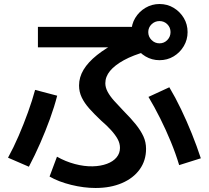

<svg xmlns="http://www.w3.org/2000/svg" viewBox="-20 -875 1040 957"><path d="M456 62Q398 62 335 46.5Q272 31 227 5L264 -94Q306 -70 353 -57.5Q400 -45 442 -46Q482 -47 513 -58.5Q544 -70 561 -90.5Q578 -111 578 -138Q578 -161 566 -182.5Q554 -204 533 -227Q512 -250 484 -274Q450 -306 425.5 -333.5Q401 -361 387.5 -389Q374 -417 374 -449Q374 -490 396.5 -527.5Q419 -565 463.5 -600.5Q508 -636 573 -669L593 -639H169V-741H703L711 -619Q643 -600 597.5 -575Q552 -550 528.5 -521.5Q505 -493 505 -460Q505 -439 516.5 -417.5Q528 -396 548.5 -373Q569 -350 596 -322Q632 -286 656.5 -255.5Q681 -225 694.5 -196Q708 -167 708 -133Q708 -75 676.5 -31Q645 13 588 37.5Q531 62 456 62ZM20 -89Q48 -140 73 -198Q98 -256 119.5 -315.5Q141 -375 155 -427L265 -398Q251 -343 229 -282.5Q207 -222 180.5 -161.5Q154 -101 124 -44ZM873 -52Q856 -109 831.5 -168.5Q807 -228 778.5 -285Q750 -342 720 -392L824 -440Q854 -390 882.5 -330.5Q911 -271 936 -209Q961 -147 981 -86ZM775 -575Q737 -575 705 -594Q673 -613 654 -645Q635 -677 635 -715Q635 -754 654 -785.5Q673 -817 705 -836Q737 -855 775 -855Q814 -855 845.5 -836Q877 -817 896 -785.5Q915 -754 915 -715Q915 -677 896 -645Q877 -613 845.5 -594Q814 -575 775 -575ZM775 -659Q798 -659 814 -675.5Q830 -692 830 -715Q830 -738 814 -754Q798 -770 775 -770Q752 -770 735.5 -754Q719 -738 719 -715Q719 -692 735.5 -675.5Q752 -659 775 -659Z"/></svg>

Font: M PLUS 1 Code SemiBold
Style: Regular
Weight: 600
Designer: Coji Morishita
Foundry: UNDERFOREST DESIGN
Version: Version 1.005